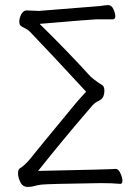

<svg xmlns="http://www.w3.org/2000/svg" viewBox="-20 -727 540 756"><path d="M133 -684Q370 -703 371 -703Q399 -707 406 -707Q419 -707 426.5 -691Q434 -675 434 -663Q434 -651 425 -651H361Q347 -651 136 -633Q252 -519 337 -425Q359 -406 384 -391Q391 -384 391 -370Q391 -345 377 -335L369 -330Q355 -324 344.5 -312.5Q334 -301 321 -285Q232 -182 130 -54Q416 -60 436 -62Q446 -62 454 -45Q462 -28 462 -15.5Q462 -3 454 -3Q422 -6 377 -6Q166 -3 142 0Q123 3 113 6Q103 9 89 9Q69 9 60 -10Q51 -29 51 -44.5Q51 -60 58 -64Q77 -75 100 -103Q135 -147 236 -269Q279 -323 319 -366Q176 -521 97 -603Q90 -610 76 -617Q65 -622 60.5 -626.5Q56 -631 56 -643.5Q56 -656 64 -671Q72 -686 85 -686Q98 -686 108.5 -685Q119 -684 133 -684Z"/></svg>

Font: Moon Stars Kai HW Light
Style: Regular
Weight: 300
Designer: GuiWonder
Version: Version 1.101